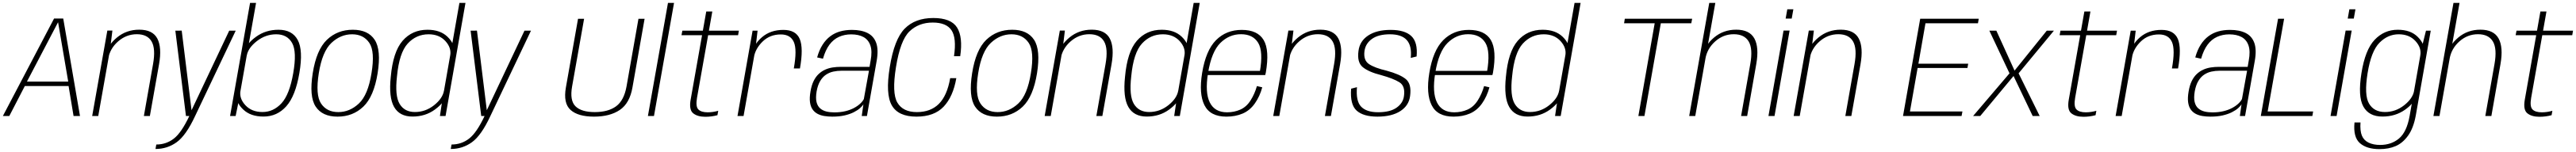

<svg xmlns="http://www.w3.org/2000/svg" viewBox="-40 -805 17841 1055"><path d="M-20 0H24.5L132 -208H435L469.5 0H514L398 -676.5H334.5ZM146.5 -238.5 361.5 -649.5H362.5L432.5 -238.5Z M598.5 0H640.5L723.5 -469L738.5 -593H703.5ZM956.5 0H998L1061.5 -358.5Q1082 -475.5 1049.8 -537.2Q1017.5 -599 924.5 -599Q836 -599 770.2 -544.8Q704.5 -490.5 692.5 -423L709 -396.5Q721.5 -468.5 778.5 -518Q835.5 -567.5 907.5 -567.5Q981 -567.5 1010 -517.2Q1039 -467 1020 -360Z M1248 0H1311.5L1592.5 -592H1547.5L1277.5 -20.5H1289L1218.5 -592.5L1174.5 -592ZM1037 229Q1118.5 229 1183.5 182.2Q1248.5 135.5 1311.5 0L1272 -1.5Q1217 116 1164 157Q1111 198 1042.5 198Z M1553.5 0H1592L1612 -97.5L1733.5 -785H1692ZM1785 4Q1879.5 4 1943 -67.5Q2006.5 -139 2033.5 -298Q2060.5 -456 2022.2 -527.2Q1984 -598.5 1889 -598.5Q1800.5 -598.5 1733.8 -550Q1667 -501.5 1658.5 -455L1669 -419Q1678.5 -472.5 1739.2 -519.8Q1800 -567 1873 -567Q1949 -567 1983 -507Q2017 -447 1991 -297.5Q1965 -147.5 1909 -87.5Q1853 -27.5 1778 -27.5Q1703.5 -27.5 1659.8 -74.5Q1616 -121.5 1625.5 -175.5L1602.5 -139Q1594 -93 1645 -44.5Q1696 4 1785 4Z M2298 4.5Q2404 4.5 2476.8 -65.2Q2549.5 -135 2575.5 -297Q2601 -458.5 2555.2 -528.5Q2509.5 -598.5 2403.5 -598.5Q2297 -598.5 2224.2 -528.8Q2151.5 -459 2126 -297Q2100.5 -135.5 2146.2 -65.5Q2192 4.5 2298 4.5ZM2303 -27Q2223.5 -27 2183.8 -86.2Q2144 -145.5 2168 -297Q2192 -447.5 2255.5 -507.2Q2319 -567 2398.5 -567Q2477.5 -567 2517.8 -507.5Q2558 -448 2533 -297Q2509 -146 2445.5 -86.5Q2382 -27 2303 -27Z M3007 0H3046L3184 -785H3142L3021.5 -97.5ZM2817 4Q2906 4 2972 -44.5Q3038 -93 3046.5 -139L3035 -175.5Q3025.5 -121.5 2966.2 -74.5Q2907 -27.5 2833.5 -27.5Q2762 -27.5 2728 -83.5Q2694 -139.5 2709.5 -275Q2725 -438.5 2784 -502.8Q2843 -567 2928.5 -567Q3002 -567 3045 -519.8Q3088 -472.5 3078 -419L3101 -455Q3109.5 -501.5 3059.2 -550Q3009 -598.5 2920.5 -598.5Q2815 -598.5 2748.5 -522Q2682 -445.5 2666.5 -272Q2651.5 -129.5 2689.5 -62.8Q2727.5 4 2817 4Z M3293 0H3356.5L3637.5 -592H3592.5L3322.5 -20.5H3334L3263.5 -592.5L3219.5 -592ZM3082 229Q3163.5 229 3228.5 182.2Q3293.5 135.5 3356.5 0L3317 -1.5Q3262 116 3209 157Q3156 198 3087.5 198Z M4074 4.5Q4184.5 4.5 4253 -42Q4321.5 -88.5 4340.5 -198.5L4424.5 -674.5H4382L4299.5 -205.5Q4282 -107.5 4227 -67.2Q4172 -27 4079.5 -27Q3987 -27 3946 -67.2Q3905 -107.5 3922.5 -205.5L4005.5 -674.5H3963.5L3879.5 -198.5Q3860 -88.5 3911.8 -42Q3963.5 4.5 4074 4.5Z M4447.5 0H4489.5L4628.5 -785H4586.5Z M4845 5.5Q4888.5 5.5 4929 -5.5L4934.5 -36Q4897.5 -25.5 4861.5 -25.5Q4816.5 -25.5 4796.8 -45.5Q4777 -65.5 4787.5 -126L4864.5 -560.5H5072L5077.5 -592H4870L4893.5 -725H4851.5L4828 -592H4686L4680 -560.5H4822.5L4743.5 -113.5Q4731 -43 4761 -18.8Q4791 5.5 4845 5.5Z M5458 -330H5500.5Q5525.5 -471.5 5499 -534.5Q5472.5 -597.5 5385.5 -597.5Q5297 -597.5 5238 -547.2Q5179 -497 5167 -427.5L5181.5 -408Q5192.5 -469 5242.8 -517.5Q5293 -566 5368 -566Q5435 -566 5458.2 -513.2Q5481.5 -460.5 5458 -330ZM5068 0H5110L5192.5 -467L5207 -592H5172.5Z M5725 4.5Q5773 4.5 5809.8 -4Q5846.5 -12.5 5873.5 -26.2Q5900.5 -40 5917 -54.8Q5933.5 -69.5 5940 -81.5L5928.5 0H5964.5L6032 -383.5Q6045.5 -460.5 6028.5 -507.5Q6011.5 -554.5 5968.5 -576Q5925.5 -597.5 5860.5 -597.5Q5816.5 -597.5 5779 -587Q5741.5 -576.5 5710.8 -553.5Q5680 -530.5 5657 -494.2Q5634 -458 5619.5 -406.5L5660 -397.5Q5677 -457.5 5704.8 -494.8Q5732.5 -532 5770.8 -549.2Q5809 -566.5 5855.5 -566.5Q5906.5 -566.5 5940.8 -547.8Q5975 -529 5988.5 -488.8Q6002 -448.5 5990 -384.5L5982.5 -341H5783Q5754.5 -341 5727 -336.8Q5699.5 -332.5 5675 -321.5Q5650.5 -310.5 5630 -291.2Q5609.5 -272 5595 -242.2Q5580.5 -212.5 5573.5 -170Q5566 -126.5 5570 -96.2Q5574 -66 5587.5 -46.2Q5601 -26.5 5622 -15.2Q5643 -4 5669.2 0.2Q5695.5 4.5 5725 4.5ZM5738 -25Q5708.5 -25 5683.2 -31.2Q5658 -37.5 5640 -53.2Q5622 -69 5615.2 -97.5Q5608.5 -126 5616 -171Q5624 -215 5641 -243.2Q5658 -271.5 5681.5 -287Q5705 -302.5 5732 -308.2Q5759 -314 5787.5 -314H5978.5L5943 -117.5Q5935 -101.5 5917.2 -85Q5899.5 -68.5 5873.5 -54.8Q5847.5 -41 5813.5 -33Q5779.5 -25 5738 -25Z M6307.5 4.5Q6430.5 4.5 6496 -65Q6561.5 -134.5 6583.5 -262.5H6541Q6520 -141.5 6462.8 -84.2Q6405.5 -27 6310.5 -27Q6214 -27 6175.2 -92.8Q6136.5 -158.5 6165.5 -338.5Q6195.5 -526 6259.2 -587.2Q6323 -648.5 6420 -648.5Q6514.5 -648.5 6550.2 -595Q6586 -541.5 6567.5 -415H6610.5Q6630 -548.5 6588.5 -614.2Q6547 -680 6424 -680Q6298.5 -680 6226 -606.2Q6153.5 -532.5 6122.5 -338.5Q6092 -151 6137 -73.2Q6182 4.5 6307.5 4.5Z M6865 4.5Q6971 4.5 7043.8 -65.2Q7116.5 -135 7142.5 -297Q7168 -458.5 7122.2 -528.5Q7076.5 -598.5 6970.5 -598.5Q6864 -598.5 6791.2 -528.8Q6718.5 -459 6693 -297Q6667.5 -135.5 6713.2 -65.5Q6759 4.5 6865 4.5ZM6870 -27Q6790.5 -27 6750.8 -86.2Q6711 -145.5 6735 -297Q6759 -447.5 6822.5 -507.2Q6886 -567 6965.5 -567Q7044.5 -567 7084.8 -507.5Q7125 -448 7100 -297Q7076 -146 7012.5 -86.5Q6949 -27 6870 -27Z M7195.5 0H7237.5L7320.5 -469L7335.5 -593H7300.5ZM7553.5 0H7595L7658.5 -358.5Q7679 -475.5 7646.8 -537.2Q7614.5 -599 7521.5 -599Q7433 -599 7367.2 -544.8Q7301.5 -490.5 7289.5 -423L7306 -396.5Q7318.5 -468.5 7375.5 -518Q7432.5 -567.5 7504.5 -567.5Q7578 -567.5 7607 -517.2Q7636 -467 7617 -360Z M8092.5 0H8131.5L8269.5 -785H8227.5L8107 -97.5ZM7902.5 4Q7991.5 4 8057.5 -44.5Q8123.5 -93 8132 -139L8120.5 -175.5Q8111 -121.5 8051.8 -74.5Q7992.5 -27.5 7919 -27.5Q7847.5 -27.5 7813.5 -83.5Q7779.5 -139.5 7795 -275Q7810.5 -438.5 7869.5 -502.8Q7928.5 -567 8014 -567Q8087.5 -567 8130.5 -519.8Q8173.5 -472.5 8163.5 -419L8186.5 -455Q8195 -501.5 8144.8 -550Q8094.5 -598.5 8006 -598.5Q7900.5 -598.5 7834 -522Q7767.5 -445.5 7752 -272Q7737 -129.5 7775 -62.8Q7813 4 7902.5 4Z M8454 4.5 8459 -25.5Q8373 -25.5 8339 -94.2Q8305 -163 8327 -298.5Q8351 -446 8412.2 -506.8Q8473.5 -567.5 8555 -567.5Q8638 -567.5 8674.2 -507.8Q8710.5 -448 8685.5 -305.5L8691.5 -313H8322.5L8317.5 -284H8723Q8725 -292 8727 -300.5Q8754 -456.5 8712.2 -527Q8670.5 -597.5 8560 -597.5Q8453 -597.5 8382.2 -526.2Q8311.5 -455 8286 -298.5Q8262.5 -154 8302.2 -74.8Q8342 4.5 8454 4.5ZM8459 -25.5 8454 4.5Q8517 4.5 8567 -17Q8617 -38.5 8651.2 -87.2Q8685.5 -136 8702.5 -199L8665.5 -207.5Q8650 -153 8621.5 -108Q8593 -63 8550.5 -44.2Q8508 -25.5 8459 -25.5Z M8778.5 0H8820.5L8903.5 -469L8918.5 -593H8883.5ZM9136.5 0H9178L9241.5 -358.5Q9262 -475.5 9229.8 -537.2Q9197.5 -599 9104.5 -599Q9016 -599 8950.2 -544.8Q8884.5 -490.5 8872.5 -423L8889 -396.5Q8901.5 -468.5 8958.5 -518Q9015.5 -567.5 9087.5 -567.5Q9161 -567.5 9190 -517.2Q9219 -467 9200 -360Z M9500 4.5Q9599.5 4.5 9659 -34Q9718.5 -72.5 9726.5 -139.5Q9737.5 -222.5 9696.8 -256Q9656 -289.5 9563.5 -314.5Q9482 -333.5 9442 -360Q9402 -386.5 9410.5 -450.5Q9417.5 -503 9462.5 -535Q9507.5 -567 9586.5 -567Q9667.5 -567 9703.5 -526.8Q9739.5 -486.5 9731 -403L9771.5 -413Q9780.5 -511.5 9735.2 -554.5Q9690 -597.5 9591.5 -597.5Q9495.5 -597.5 9436.5 -558.8Q9377.5 -520 9369 -451.5Q9358 -372 9398.8 -338.8Q9439.5 -305.5 9524.5 -284Q9611 -260 9652.5 -234Q9694 -208 9684 -138.5Q9678 -90 9633.2 -58Q9588.5 -26 9505 -26Q9424.5 -26 9387.2 -64.8Q9350 -103.5 9358.5 -200L9318 -189.5Q9309.5 -79.5 9356 -37.5Q9402.5 4.5 9500 4.5Z M10027.5 4.5 10032.5 -25.5Q9946.5 -25.5 9912.5 -94.2Q9878.5 -163 9900.5 -298.5Q9924.5 -446 9985.8 -506.8Q10047 -567.5 10128.5 -567.5Q10211.5 -567.5 10247.8 -507.8Q10284 -448 10259 -305.5L10265 -313H9896L9891 -284H10296.5Q10298.5 -292 10300.5 -300.5Q10327.5 -456.5 10285.8 -527Q10244 -597.5 10133.5 -597.5Q10026.5 -597.5 9955.8 -526.2Q9885 -455 9859.5 -298.5Q9836 -154 9875.8 -74.8Q9915.5 4.5 10027.5 4.5ZM10032.5 -25.5 10027.5 4.5Q10090.5 4.5 10140.5 -17Q10190.5 -38.5 10224.8 -87.2Q10259 -136 10276 -199L10239 -207.5Q10223.5 -153 10195 -108Q10166.5 -63 10124 -44.2Q10081.5 -25.5 10032.5 -25.5Z M10730.5 0H10769.5L10907.5 -785H10865.5L10745 -97.5ZM10540.5 4Q10629.5 4 10695.5 -44.5Q10761.5 -93 10770 -139L10758.5 -175.5Q10749 -121.5 10689.8 -74.5Q10630.5 -27.5 10557 -27.5Q10485.5 -27.5 10451.5 -83.5Q10417.5 -139.5 10433 -275Q10448.5 -438.5 10507.5 -502.8Q10566.5 -567 10652 -567Q10725.5 -567 10768.5 -519.8Q10811.5 -472.5 10801.5 -419L10824.5 -455Q10833 -501.5 10782.8 -550Q10732.5 -598.5 10644 -598.5Q10538.5 -598.5 10472 -522Q10405.5 -445.5 10390 -272Q10375 -129.5 10413 -62.8Q10451 4 10540.5 4Z M11307.5 0H11349.5L11463 -643.5H11674L11680 -675H11213.5L11208.5 -643.5H11420.5Z M11659.5 0H11701.5L11840.5 -785H11798.5ZM12019 0H12061L12124 -360Q12144.5 -476.5 12111 -537.8Q12077.5 -599 11985 -599Q11896.5 -599 11832 -544.8Q11767.5 -490.5 11755.5 -423L11771.5 -396.5Q11784 -468.5 11840 -518Q11896 -567.5 11968 -567.5Q12041.5 -567.5 12071.5 -517.2Q12101.5 -467 12082.5 -360Z M12208.5 0H12250.5L12355 -593H12313ZM12339 -740.5 12327.5 -676H12369.5L12381 -740.5Z M12383 0H12425L12508 -469L12523 -593H12488ZM12741 0H12782.5L12846 -358.5Q12866.5 -475.5 12834.2 -537.2Q12802 -599 12709 -599Q12620.5 -599 12554.8 -544.8Q12489 -490.5 12477 -423L12493.5 -396.5Q12506 -468.5 12563 -518Q12620 -567.5 12692 -567.5Q12765.5 -567.5 12794.5 -517.2Q12823.5 -467 12804.5 -360Z M13140.5 0H13546L13552 -31.5H13188.5L13241.5 -333H13586.5L13592 -363H13247L13296 -643.5H13659.5L13665 -675H13259.5Z M13626 0H13675.5L13906 -277.5L14038.5 0H14087L13941 -296L14185.5 -592H14136L13913 -315L13787 -592H13738.5L13878 -296Z M14390 5.5Q14433.5 5.5 14474 -5.5L14479.5 -36Q14442.5 -25.5 14406.5 -25.5Q14361.5 -25.5 14341.8 -45.5Q14322 -65.5 14332.5 -126L14409.5 -560.5H14617L14622.5 -592H14415L14438.5 -725H14396.5L14373 -592H14231L14225 -560.5H14367.5L14288.5 -113.5Q14276 -43 14306 -18.8Q14336 5.5 14390 5.5Z M15003 -330H15045.5Q15070.5 -471.5 15044 -534.5Q15017.5 -597.5 14930.5 -597.5Q14842 -597.5 14783 -547.2Q14724 -497 14712 -427.5L14726.5 -408Q14737.5 -469 14787.8 -517.5Q14838 -566 14913 -566Q14980 -566 15003.2 -513.2Q15026.5 -460.5 15003 -330ZM14613 0H14655L14737.5 -467L14752 -592H14717.5Z M15270 4.5Q15318 4.5 15354.8 -4Q15391.5 -12.5 15418.5 -26.2Q15445.5 -40 15462 -54.8Q15478.5 -69.5 15485 -81.5L15473.5 0H15509.5L15577 -383.5Q15590.5 -460.5 15573.5 -507.5Q15556.5 -554.5 15513.5 -576Q15470.5 -597.5 15405.5 -597.5Q15361.5 -597.5 15324 -587Q15286.5 -576.5 15255.8 -553.5Q15225 -530.5 15202 -494.2Q15179 -458 15164.5 -406.5L15205 -397.5Q15222 -457.5 15249.8 -494.8Q15277.5 -532 15315.8 -549.2Q15354 -566.5 15400.5 -566.5Q15451.5 -566.5 15485.8 -547.8Q15520 -529 15533.5 -488.8Q15547 -448.5 15535 -384.5L15527.5 -341H15328Q15299.5 -341 15272 -336.8Q15244.5 -332.5 15220 -321.5Q15195.5 -310.5 15175 -291.2Q15154.5 -272 15140 -242.2Q15125.5 -212.5 15118.5 -170Q15111 -126.5 15115 -96.2Q15119 -66 15132.5 -46.2Q15146 -26.5 15167 -15.2Q15188 -4 15214.2 0.2Q15240.5 4.5 15270 4.5ZM15283 -25Q15253.5 -25 15228.2 -31.2Q15203 -37.5 15185 -53.2Q15167 -69 15160.2 -97.5Q15153.5 -126 15161 -171Q15169 -215 15186 -243.2Q15203 -271.5 15226.5 -287Q15250 -302.5 15277 -308.2Q15304 -314 15332.5 -314H15523.5L15488 -117.5Q15480 -101.5 15462.2 -85Q15444.5 -68.5 15418.5 -54.8Q15392.5 -41 15358.5 -33Q15324.5 -25 15283 -25Z M15618.5 0H15975.5L15981 -31.5H15666L15780 -675H15738Z M16101.5 0H16143.5L16248 -593H16206ZM16232 -740.5 16220.5 -676H16262.5L16274 -740.5Z M16440.5 230Q16504 230 16553 208.8Q16602 187.5 16639 135.8Q16676 84 16692 -4L16795.5 -592H16762.5L16731.5 -467L16649.5 -1.5Q16629.5 111 16576 156Q16522.5 201 16445 201Q16398.5 201 16365.2 185Q16332 169 16318.5 136Q16305 103 16309 45H16267.5Q16257.5 147 16304.8 188.5Q16352 230 16440.5 230ZM16461 4Q16550 4 16616.5 -42.8Q16683 -89.5 16691.5 -138.5L16680.5 -175.5Q16671 -121.5 16611.5 -74.5Q16552 -27.5 16478.5 -27.5Q16402.5 -27.5 16368 -86.2Q16333.5 -145 16358 -297Q16382.5 -449.5 16440.2 -508.2Q16498 -567 16573.5 -567Q16647 -567 16690 -519.8Q16733 -472.5 16723 -419L16746.5 -453.5Q16754.5 -500 16705.2 -549.2Q16656 -598.5 16567 -598.5Q16473 -598.5 16407 -528.8Q16341 -459 16315.5 -297Q16290 -136 16328.5 -66Q16367 4 16461 4Z M16814 0H16856L16995 -785H16953ZM17173.5 0H17215.5L17278.5 -360Q17299 -476.5 17265.5 -537.8Q17232 -599 17139.5 -599Q17051 -599 16986.5 -544.8Q16922 -490.5 16910 -423L16926 -396.5Q16938.5 -468.5 16994.5 -518Q17050.5 -567.5 17122.5 -567.5Q17196 -567.5 17226 -517.2Q17256 -467 17237 -360Z M17548.5 5.5Q17592 5.5 17632.5 -5.5L17638 -36Q17601 -25.5 17565 -25.5Q17520 -25.5 17500.2 -45.5Q17480.5 -65.5 17491 -126L17568 -560.5H17775.5L17781 -592H17573.5L17597 -725H17555L17531.5 -592H17389.5L17383.5 -560.5H17526L17447 -113.5Q17434.5 -43 17464.5 -18.8Q17494.5 5.5 17548.5 5.5Z"/></svg>

Font: Anybody UltraCondensed Thin ExtraLight
Style: Italic
Weight: 250
Italic angle: -10°
Version: Version 1.111